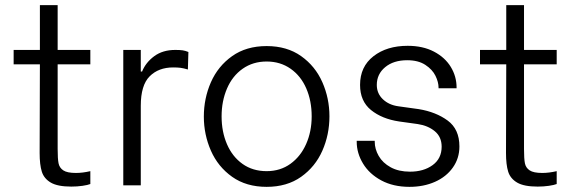

<svg xmlns="http://www.w3.org/2000/svg" viewBox="-20 -720 2236 746"><path d="M135 -526V-700H204V-526H331V-470H204V-141Q204 -103 207.5 -85.5Q211 -68 226 -58Q241 -48 275 -48Q301 -48 331 -55V-5Q321 -1 300.5 2Q280 5 257 5Q204 5 177.5 -10.5Q151 -26 142.5 -53Q134 -80 134 -126L135 -470H33V-526Z M459 -526H527V-442H532Q546 -477 579 -501.5Q612 -526 661 -526Q679 -526 689.5 -524.5Q700 -523 712 -518L710 -450Q693 -455 681.5 -456.5Q670 -458 653 -458Q596 -458 561.5 -423.5Q527 -389 527 -309V0H459Z M772 -267Q772 -338 799.5 -400.5Q827 -463 882 -502Q937 -541 1016 -541Q1095 -541 1150 -502Q1205 -463 1232.5 -400.5Q1260 -338 1260 -268Q1260 -197 1232.5 -134.5Q1205 -72 1150 -33Q1095 6 1016 6Q937 6 882 -33Q827 -72 799.5 -134.5Q772 -197 772 -267ZM841 -268Q841 -208 862 -159.5Q883 -111 922.5 -83Q962 -55 1016 -55Q1069 -55 1108.5 -83.5Q1148 -112 1169.5 -160.5Q1191 -209 1191 -268Q1191 -328 1170 -376.5Q1149 -425 1109 -453Q1069 -481 1016 -481Q963 -481 923 -453Q883 -425 862 -376Q841 -327 841 -268Z M1436 -173V-169Q1436 -141 1451.5 -114Q1467 -87 1498 -70Q1529 -53 1573 -53Q1626 -53 1661 -78.5Q1696 -104 1696 -150Q1696 -188 1669.5 -210Q1643 -232 1603 -238L1531 -248Q1464 -258 1421.5 -292.5Q1379 -327 1379 -390Q1379 -461 1431 -501.5Q1483 -542 1564 -542Q1623 -542 1666 -519.5Q1709 -497 1731.5 -460Q1754 -423 1754 -380V-377H1684V-379Q1684 -401 1672 -425.5Q1660 -450 1632.5 -468Q1605 -486 1562 -486Q1509 -486 1476.5 -459Q1444 -432 1444 -390Q1444 -357 1467.5 -334.5Q1491 -312 1528 -307L1607 -296Q1674 -285 1719.5 -251.5Q1765 -218 1765 -151Q1765 -105 1739.5 -69Q1714 -33 1670 -13.5Q1626 6 1571 6Q1508 6 1461.5 -19Q1415 -44 1390.5 -84.5Q1366 -125 1366 -169V-173Z M1947 -526V-700H2016V-526H2143V-470H2016V-141Q2016 -103 2019.5 -85.5Q2023 -68 2038 -58Q2053 -48 2087 -48Q2113 -48 2143 -55V-5Q2133 -1 2112.5 2Q2092 5 2069 5Q2016 5 1989.5 -10.5Q1963 -26 1954.5 -53Q1946 -80 1946 -126L1947 -470H1845V-526Z"/></svg>

Font: Lopes Sans Light
Style: Regular
Weight: 300
Designer: Gabriel Lam, Diego Maldonado
Foundry: TypeRant, Foresti Design
Version: Version 4.000